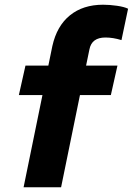

<svg xmlns="http://www.w3.org/2000/svg" viewBox="-20 -794 563 814"><path d="M80 0 160 -391H60L88 -516H185L202 -599Q221 -684 276.5 -729Q332 -774 417 -774Q445 -774 476 -769.5Q507 -765 523 -757L495 -624Q459 -635 427 -635Q398 -635 381 -622.5Q364 -610 359 -584L345 -516H478L450 -391H319L239 0Z"/></svg>

Font: Red Hat Text VF
Style: Italic
Weight: 400
Italic angle: -12°
Designer: Pentagram, MCKL
Foundry: Pentagram, MCKL
Version: Version 1.023